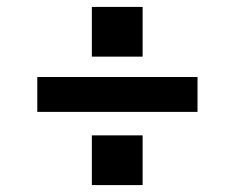

<svg xmlns="http://www.w3.org/2000/svg" viewBox="-20 -613 680 556"><path d="M393 -449H246V-593H393ZM552 -289H88V-390H552ZM393 -77H246V-221H393Z"/></svg>

Font: Open Sauce One
Style: Bold
Weight: 700
Designer: Alfredo Marco Pradil
Foundry: Creative Sauce Fz LLC
Version: Version 1.477